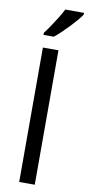

<svg xmlns="http://www.w3.org/2000/svg" viewBox="-107 -1030 491 1069"><g transform="rotate(10 138.5 -495.0)"><path d="M173 0H85V-760H173ZM277 -980Q268 -966 251 -946Q234 -926 213.5 -904.5Q193 -883 172.5 -863.5Q152 -844 134 -830H76V-842Q91 -861 108.5 -887Q126 -913 143 -940.5Q160 -968 171 -990H277Z"/></g></svg>

Font: Noto Sans Malayalam
Style: Regular
Weight: 400
Designer: Jelle Bosma - Monotype Design Team
Foundry: Monotype Imaging Inc.
Version: Version 2.103